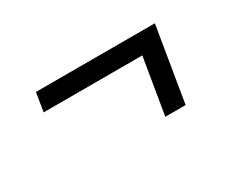

<svg xmlns="http://www.w3.org/2000/svg" viewBox="-50 -505 600 499"><g transform="rotate(-30 250.0 -256.0)"><path d="M396 -144H335L363 -312H67L76 -368H433Z"/></g></svg>

Font: Iosevka Slab Light
Style: Italic
Weight: 300
Italic angle: -9°
Monospace: yes
Designer: Belleve Invis
Foundry: Belleve Invis
Version: Version 11.1.1; ttfautohint (v1.8.3)